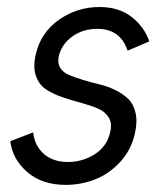

<svg xmlns="http://www.w3.org/2000/svg" viewBox="-20 -515 468 545"><path d="M166.5 9.8Q99.1 9.8 57.1 -26.9Q15.1 -63.5 9.3 -114.3L74.2 -139.2Q78.1 -101.6 104.2 -78.4Q130.4 -55.2 172.9 -55.2Q213.9 -55.2 248.8 -77.1Q283.7 -99.1 293 -140.6Q298.8 -165.5 288.3 -182.1Q277.8 -198.7 256.6 -207.5Q235.4 -216.3 209 -223.4Q182.6 -230.5 156.7 -239.3Q130.9 -248 110.8 -261.2Q90.8 -274.4 82 -299.6Q73.2 -324.7 81.5 -360.4Q95.7 -422.9 147.5 -459Q199.2 -495.1 262.7 -495.1Q317.4 -495.1 353.5 -467Q389.6 -439 403.8 -397.5L342.3 -371.1Q321.8 -433.1 256.3 -433.1Q214.8 -433.1 184.8 -411.1Q154.8 -389.2 147 -356Q142.6 -336.4 150.9 -322.8Q159.2 -309.1 176.3 -302Q193.4 -294.9 215.8 -288.1Q238.3 -281.2 262 -275.6Q285.6 -270 307.1 -259.5Q328.6 -249 343.8 -234.4Q358.9 -219.7 364.7 -194.8Q370.6 -169.9 362.8 -135.7Q352.1 -88.4 320.3 -54.4Q288.6 -20.5 249 -5.4Q209.5 9.8 166.5 9.8Z"/></svg>

Font: HK Grotesk Italic
Style: Regular
Weight: 400
Italic angle: -13°
Designer: Alfredo Marco Pradil and Stefan Peev
Foundry: Hanken Design Co.
Version: Version 1.000;PS 001.000;hotconv 1.0.88;makeotf.lib2.5.64775